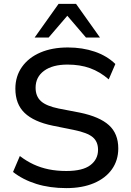

<svg xmlns="http://www.w3.org/2000/svg" viewBox="-20 -958 673 987"><path d="M321 9Q236 9 167 -12.5Q98 -34 47 -74L82 -156Q116 -130 152.5 -113Q189 -96 230.5 -87.5Q272 -79 321 -79Q405 -79 444.5 -109Q484 -139 484 -188Q484 -230 456.5 -253Q429 -276 360 -290L251 -312Q154 -332 106.5 -377.5Q59 -423 59 -502Q59 -566 93 -614Q127 -662 187.5 -688Q248 -714 329 -714Q404 -714 467 -692.5Q530 -671 573 -629L539 -550Q494 -589 443 -607.5Q392 -626 327 -626Q250 -626 206.5 -594Q163 -562 163 -507Q163 -463 190.5 -438Q218 -413 282 -400L391 -379Q492 -358 540 -314.5Q588 -271 588 -195Q588 -134 555.5 -88Q523 -42 463 -16.5Q403 9 321 9ZM158 -765 281 -938H371L494 -765H422L326 -877L230 -765Z"/></svg>

Font: Mulish ExtraLight SemiBold
Style: Regular
Weight: 600
Version: Version 3.603